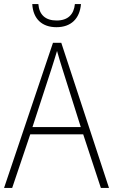

<svg xmlns="http://www.w3.org/2000/svg" viewBox="-20 -977 557 946"><path d="M379 -957H349C344 -906 315 -876 259 -876C203 -876 173 -905 169 -957H139C143 -883 188 -843 258 -843C330 -843 373 -885 379 -957ZM477 -51H517L282 -766H241L0 -51H40L129 -315H390ZM288 -636 378 -351H140L233 -636C242 -665 252 -695 261 -726C270 -693 280 -662 288 -636Z"/></svg>

Font: Noto Sans Tamil UI SemiCondensed ExtraLight
Style: Regular
Weight: 200
Width: 4
Designer: Jelle Bosma - Monotype Design Team
Foundry: Monotype Imaging Inc.
Version: Version 2.004